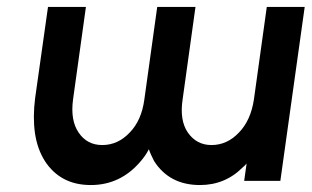

<svg xmlns="http://www.w3.org/2000/svg" viewBox="-20 -520 896 552"><path d="M118 -500 81 -238Q74 -183 80.5 -137.5Q87 -92 109 -57Q131 -23 164 -5.5Q197 12 241 12Q327 12 385 -57Q391 -64 397 -72.5Q403 -81 408 -91Q411 -82 415 -73.5Q419 -65 423 -57Q467 12 555 12Q628 12 679 -40Q682 -42 684.5 -45Q687 -48 689 -50L682 0H786L856 -500H747L710 -234Q701 -174 667 -139Q633 -103 588 -103Q545 -103 520 -139Q496 -174 505 -234L542 -500H432L395 -234Q387 -174 353 -139Q319 -103 274 -103Q230 -103 206 -139Q182 -174 190 -234L227 -500Z"/></svg>

Font: Unageo
Style: SemiBold-Italic
Weight: 600
Designer: Richard Sepsi
Foundry: Richard Sepsi
Version: Version 2.000